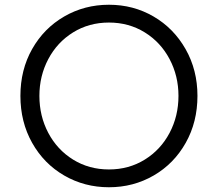

<svg xmlns="http://www.w3.org/2000/svg" viewBox="-20 -777 918 809"><path d="M66 -373Q66 -483 115.5 -570.5Q165 -658 250.5 -707.5Q336 -757 439 -757Q542 -757 627 -707.5Q712 -658 762 -570Q812 -482 812 -373Q812 -263 762.5 -175Q713 -87 627.5 -37.5Q542 12 439 12Q336 12 250.5 -37.5Q165 -87 115.5 -175Q66 -263 66 -373ZM439 -63Q523 -63 590 -104.5Q657 -146 694.5 -217Q732 -288 732 -373Q732 -457 694.5 -528Q657 -599 590 -640.5Q523 -682 439 -682Q355 -682 288 -640.5Q221 -599 183.5 -528Q146 -457 146 -373Q146 -288 183.5 -217Q221 -146 288 -104.5Q355 -63 439 -63Z"/></svg>

Font: Evergrow Sans 
Style: Regular
Weight: 400
Foundry: 10Web
Version: Version 1.000